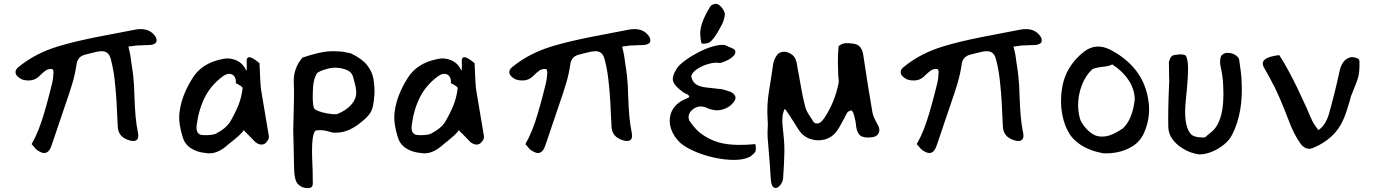

<svg xmlns="http://www.w3.org/2000/svg" viewBox="-20 -770 7080 990"><path d="M208 19Q193 19 170 3Q164 -2 157 -11L143 -27Q164 -64 178.5 -101Q193 -138 206.5 -183Q220 -228 235 -286L250 -346Q254 -362 256 -398V-400Q256 -402 254 -408L250 -414Q230 -416 216.5 -407Q203 -398 182 -377Q160 -355 128 -355Q110 -355 98 -359Q95 -360 92 -361Q89 -362 87 -364Q84 -366 82 -367Q80 -368 79 -369Q60 -382 60 -398Q60 -412 75 -424Q161 -495 280 -531Q327 -545 373 -556Q419 -567 473.5 -578Q528 -589 598 -602L676 -617Q691 -620 705 -620Q753 -620 778 -586Q791 -571 786 -553Q785 -549 777 -544.5Q769 -540 762 -539Q755 -538 743.5 -537.5Q732 -537 717 -537Q713 -536 708 -536Q703 -536 695 -536Q692 -536 686.5 -535.5Q681 -535 673 -534Q668 -533 660 -532Q652 -531 642 -530Q646 -513 648.5 -501.5Q651 -490 652 -485L658 -442Q664 -405 667 -377Q670 -349 671 -329L673 -278Q675 -217 679 -171.5Q683 -126 692 -82Q693 -79 693 -70Q693 -43 667 -43Q659 -43 648 -46Q588 -63 587 -120Q584 -190 581 -242.5Q578 -295 574 -330Q571 -366 565.5 -399Q560 -432 552 -463Q546 -486 534.5 -496Q523 -506 504 -506L483 -504L445 -495Q441 -494 434 -492Q427 -490 418 -488Q381 -478 375 -441Q368 -390 353.5 -341.5Q339 -293 314 -221L279 -118Q266 -79 257.5 -54Q249 -29 245 -18Q232 19 208 19Z M1041 19Q996 15 964.5 -5.5Q933 -26 922 -63Q903 -125 904 -168Q904 -173 904.5 -179.5Q905 -186 906 -194Q917 -280 974 -369Q1021 -444 1124 -465Q1145 -470 1165 -468Q1225 -460 1249 -408Q1254 -398 1252 -450Q1249 -503 1318 -444Q1322 -331 1327 -302L1365 -76Q1366 -71 1366.5 -66Q1367 -61 1366 -57Q1361 -43 1349 -32Q1339 -23 1323 -25Q1311 -26 1296 -38L1262 -73L1236 -99Q1231 -83 1159 -27Q1098 30 1041 19ZM1016 -75Q1025 -73 1041.5 -73Q1058 -73 1074.5 -75.5Q1091 -78 1097 -83Q1120 -95 1137 -109Q1154 -123 1165 -139Q1194 -189 1209.5 -228Q1225 -267 1231 -315Q1232 -324 1196 -341Q1198 -358 1191 -372Q1184 -386 1167 -389Q1150 -392 1127 -375Q1068 -331 1036.5 -269Q1005 -207 994 -125Q989 -82 1016 -75Z M1565 200Q1537 200 1517 180Q1496 160 1496 83Q1496 76 1495 30Q1494 -16 1492 -101Q1498 -289 1495 -341Q1493 -376 1501.5 -403.5Q1510 -431 1522 -449Q1534 -467 1540 -473Q1580 -487 1621 -496.5Q1662 -506 1697 -506Q1702 -506 1713 -505.5Q1724 -505 1740 -504Q1749 -504 1764 -500L1789 -495Q1847 -467 1872.5 -434.5Q1898 -402 1904.5 -368Q1911 -334 1911 -300Q1911 -293 1911 -287.5Q1911 -282 1910 -278Q1908 -245 1903 -223Q1898 -201 1887 -184.5Q1876 -168 1854 -150Q1783 -86 1714 -86Q1707 -86 1702 -86Q1697 -86 1693 -87Q1689 -88 1685 -89Q1681 -90 1678 -91L1667 -94Q1643 -101 1612 -98Q1582 -94 1591 82Q1592 90 1592 110Q1592 130 1592.5 149Q1593 168 1593 174Q1593 187 1587.5 193.5Q1582 200 1565 200ZM1707 -181Q1717 -181 1719 -182Q1766 -201 1791.5 -230.5Q1817 -260 1817 -293Q1817 -318 1800 -375Q1792 -401 1764 -411Q1736 -421 1708 -421Q1686 -421 1656.5 -412Q1627 -403 1615 -393Q1594 -361 1593 -297Q1592 -262 1593 -247.5Q1594 -233 1598 -215Q1600 -206 1620 -198Q1640 -190 1665.5 -185.5Q1691 -181 1707 -181Z M2150 19Q2105 15 2073.5 -5.5Q2042 -26 2031 -63Q2012 -125 2013 -168Q2013 -173 2013.5 -179.5Q2014 -186 2015 -194Q2026 -280 2083 -369Q2130 -444 2233 -465Q2254 -470 2274 -468Q2334 -460 2358 -408Q2363 -398 2361 -450Q2358 -503 2427 -444Q2431 -331 2436 -302L2474 -76Q2475 -71 2475.5 -66Q2476 -61 2475 -57Q2470 -43 2458 -32Q2448 -23 2432 -25Q2420 -26 2405 -38L2371 -73L2345 -99Q2340 -83 2268 -27Q2207 30 2150 19ZM2125 -75Q2134 -73 2150.5 -73Q2167 -73 2183.5 -75.5Q2200 -78 2206 -83Q2229 -95 2246 -109Q2263 -123 2274 -139Q2303 -189 2318.5 -228Q2334 -267 2340 -315Q2341 -324 2305 -341Q2307 -358 2300 -372Q2293 -386 2276 -389Q2259 -392 2236 -375Q2177 -331 2145.5 -269Q2114 -207 2103 -125Q2098 -82 2125 -75Z M2754 19Q2739 19 2716 3Q2710 -2 2703 -11L2689 -27Q2710 -64 2724.5 -101Q2739 -138 2752.5 -183Q2766 -228 2781 -286L2796 -346Q2800 -362 2802 -398V-400Q2802 -402 2800 -408L2796 -414Q2776 -416 2762.5 -407Q2749 -398 2728 -377Q2706 -355 2674 -355Q2656 -355 2644 -359Q2641 -360 2638 -361Q2635 -362 2633 -364Q2630 -366 2628 -367Q2626 -368 2625 -369Q2606 -382 2606 -398Q2606 -412 2621 -424Q2707 -495 2826 -531Q2873 -545 2919 -556Q2965 -567 3019.5 -578Q3074 -589 3144 -602L3222 -617Q3237 -620 3251 -620Q3299 -620 3324 -586Q3337 -571 3332 -553Q3331 -549 3323 -544.5Q3315 -540 3308 -539Q3301 -538 3289.5 -537.5Q3278 -537 3263 -537Q3259 -536 3254 -536Q3249 -536 3241 -536Q3238 -536 3232.5 -535.5Q3227 -535 3219 -534Q3214 -533 3206 -532Q3198 -531 3188 -530Q3192 -513 3194.5 -501.5Q3197 -490 3198 -485L3204 -442Q3210 -405 3213 -377Q3216 -349 3217 -329L3219 -278Q3221 -217 3225 -171.5Q3229 -126 3238 -82Q3239 -79 3239 -70Q3239 -43 3213 -43Q3205 -43 3194 -46Q3134 -63 3133 -120Q3130 -190 3127 -242.5Q3124 -295 3120 -330Q3117 -366 3111.5 -399Q3106 -432 3098 -463Q3092 -486 3080.5 -496Q3069 -506 3050 -506L3029 -504L2991 -495Q2987 -494 2980 -492Q2973 -490 2964 -488Q2927 -478 2921 -441Q2914 -390 2899.5 -341.5Q2885 -293 2860 -221L2825 -118Q2812 -79 2803.5 -54Q2795 -29 2791 -18Q2778 19 2754 19Z M3597 -546Q3591 -571 3590.5 -596Q3590 -621 3601.5 -654.5Q3613 -688 3642 -736Q3648 -745 3660 -748Q3675 -755 3691 -742Q3712 -724 3718 -698Q3716 -682 3712.5 -669.5Q3709 -657 3704 -647Q3694 -627 3680 -603Q3666 -579 3651 -562.5Q3636 -546 3619 -546Q3608 -543 3597 -546ZM3847 38Q3820 52 3781.5 54Q3743 56 3699.5 49.5Q3656 43 3614.5 30Q3573 17 3539.5 0Q3506 -17 3487 -34Q3453 -67 3440 -106Q3427 -145 3438.5 -182.5Q3450 -220 3488 -246Q3492 -249 3502.5 -254Q3513 -259 3523 -263.5Q3533 -268 3534 -270Q3534 -279 3521.5 -284.5Q3509 -290 3502 -295Q3459 -326 3451 -350.5Q3443 -375 3471 -419Q3483 -436 3512.5 -458Q3542 -480 3579.5 -499.5Q3617 -519 3653.5 -530Q3690 -541 3717 -538Q3731 -531 3749 -524Q3767 -517 3771 -509Q3775 -495 3762.5 -482Q3750 -469 3731 -459.5Q3712 -450 3694 -445Q3669 -450 3635.5 -441Q3602 -432 3576 -415Q3550 -398 3544 -377Q3550 -347 3570.5 -334.5Q3591 -322 3621 -319Q3651 -316 3683 -312Q3698 -312 3714 -307Q3730 -302 3746 -297Q3793 -274 3757 -236Q3740 -217 3711 -207Q3682 -197 3654 -204Q3640 -207 3634 -209.5Q3628 -212 3623 -214.5Q3618 -217 3605 -220Q3584 -224 3564.5 -214Q3545 -204 3535.5 -186.5Q3526 -169 3534 -149Q3541 -137 3557 -118Q3573 -99 3582 -91Q3640 -44 3708 -30.5Q3776 -17 3875 -27Q3880 0 3875 11Q3870 22 3847 38Z M3954 148Q3951 98 3948.5 66Q3946 34 3943.5 5Q3941 -24 3938 -63Q3937 -86 3938.5 -109Q3940 -132 3938 -154Q3933 -228 3945 -299.5Q3957 -371 3967 -442Q3968 -446 3969 -449.5Q3970 -453 3971 -457Q3977 -474 3987 -487Q3997 -500 4017 -503Q4036 -505 4056 -493.5Q4076 -482 4083 -462Q4089 -446 4091 -429Q4093 -412 4097 -395Q4105 -352 4112.5 -308.5Q4120 -265 4131 -223Q4136 -202 4148.5 -182.5Q4161 -163 4174 -143Q4180 -133 4192.5 -133.5Q4205 -134 4214 -142Q4218 -147 4222 -151Q4226 -155 4229 -159Q4285 -243 4304 -342Q4306 -353 4304 -365Q4302 -377 4302 -387Q4301 -422 4300.5 -445.5Q4300 -469 4301 -489Q4302 -509 4304 -532Q4323 -547 4341.5 -547.5Q4360 -548 4379 -545Q4403 -542 4415 -527.5Q4427 -513 4431 -488Q4442 -413 4454 -337.5Q4466 -262 4479 -187Q4483 -169 4492.5 -152Q4502 -135 4510 -118Q4518 -101 4511 -85Q4504 -69 4486 -64Q4452 -57 4426 -65.5Q4400 -74 4394 -122Q4393 -137 4389.5 -152Q4386 -167 4382 -182Q4381 -187 4377.5 -192Q4374 -197 4371 -201Q4352 -198 4345.5 -184.5Q4339 -171 4332 -158Q4323 -142 4314 -125Q4305 -108 4294 -93Q4269 -60 4231 -50.5Q4193 -41 4156.5 -54Q4120 -67 4098 -101Q4090 -114 4075 -137.5Q4060 -161 4046 -182.5Q4032 -204 4026 -209Q4016 -187 4014.5 -165.5Q4013 -144 4015 -124Q4020 -79 4022.5 -47.5Q4025 -16 4024.5 12Q4024 40 4022.5 71.5Q4021 103 4018 148Q4017 163 4008 177.5Q3999 192 3987 197.5Q3975 203 3965.5 193Q3956 183 3954 148Z M4772 19Q4757 19 4734 3Q4728 -2 4721 -11L4707 -27Q4728 -64 4742.5 -101Q4757 -138 4770.5 -183Q4784 -228 4799 -286L4814 -346Q4818 -362 4820 -398V-400Q4820 -402 4818 -408L4814 -414Q4794 -416 4780.5 -407Q4767 -398 4746 -377Q4724 -355 4692 -355Q4674 -355 4662 -359Q4659 -360 4656 -361Q4653 -362 4651 -364Q4648 -366 4646 -367Q4644 -368 4643 -369Q4624 -382 4624 -398Q4624 -412 4639 -424Q4725 -495 4844 -531Q4891 -545 4937 -556Q4983 -567 5037.5 -578Q5092 -589 5162 -602L5240 -617Q5255 -620 5269 -620Q5317 -620 5342 -586Q5355 -571 5350 -553Q5349 -549 5341 -544.5Q5333 -540 5326 -539Q5319 -538 5307.5 -537.5Q5296 -537 5281 -537Q5277 -536 5272 -536Q5267 -536 5259 -536Q5256 -536 5250.5 -535.5Q5245 -535 5237 -534Q5232 -533 5224 -532Q5216 -531 5206 -530Q5210 -513 5212.5 -501.5Q5215 -490 5216 -485L5222 -442Q5228 -405 5231 -377Q5234 -349 5235 -329L5237 -278Q5239 -217 5243 -171.5Q5247 -126 5256 -82Q5257 -79 5257 -70Q5257 -43 5231 -43Q5223 -43 5212 -46Q5152 -63 5151 -120Q5148 -190 5145 -242.5Q5142 -295 5138 -330Q5135 -366 5129.5 -399Q5124 -432 5116 -463Q5110 -486 5098.5 -496Q5087 -506 5068 -506L5047 -504L5009 -495Q5005 -494 4998 -492Q4991 -490 4982 -488Q4945 -478 4939 -441Q4932 -390 4917.5 -341.5Q4903 -293 4878 -221L4843 -118Q4830 -79 4821.5 -54Q4813 -29 4809 -18Q4796 19 4772 19Z M5666 20Q5661 19 5636 13Q5611 7 5590 -3Q5516 -35 5485 -96.5Q5454 -158 5451 -238Q5450 -326 5477 -387Q5504 -448 5559 -495Q5599 -530 5642 -530Q5670 -530 5700 -516Q5786 -473 5838.5 -405Q5891 -337 5903 -241Q5904 -235 5904.5 -226.5Q5905 -218 5905 -207Q5905 -141 5877 -81Q5858 -40 5820.5 -16.5Q5783 7 5741 15Q5699 23 5666 20ZM5770 -108Q5819 -154 5831 -256Q5831 -307 5801 -354Q5771 -401 5715 -438Q5703 -429 5661 -425Q5645 -423 5630.5 -419.5Q5616 -416 5611 -412Q5577 -380 5558 -330Q5539 -280 5539 -228Q5539 -195 5548 -160Q5554 -137 5579 -109Q5595 -90 5619 -76Q5643 -62 5680 -67Q5717 -72 5770 -108Z M6167 26Q6151 26 6124 17Q6097 8 6070 -10Q6043 -28 6024 -54.5Q6005 -81 6004 -116Q6003 -151 6004 -210.5Q6005 -270 6009 -354Q6008 -369 6008 -380.5Q6008 -392 6008 -400L6007 -450Q6013 -471 6019.5 -478Q6026 -485 6037 -486.5Q6048 -488 6066 -490Q6071 -490 6080.5 -488.5Q6090 -487 6094 -483Q6100 -477 6105 -442Q6107 -417 6104.5 -372Q6102 -327 6095 -260Q6080 -127 6119 -80Q6135 -61 6186 -61Q6194 -61 6200 -67Q6205 -73 6221 -85Q6298 -141 6287 -331Q6286 -356 6282.5 -379.5Q6279 -403 6274 -426Q6271 -440 6271 -448Q6271 -466 6274.5 -476.5Q6278 -487 6292 -494Q6303 -499 6314 -497Q6334 -497 6350 -486Q6369 -474 6370 -459Q6380 -395 6382 -352Q6391 -189 6334 -77Q6320 -48 6291 -24.5Q6262 -1 6228.5 12.5Q6195 26 6167 26Z M6727 -3Q6705 -5 6688 -26Q6669 -53 6654 -82Q6639 -111 6624 -151Q6601 -211 6584 -251Q6567 -291 6553 -319Q6539 -347 6526 -370.5Q6513 -394 6498 -421Q6467 -473 6576 -486Q6600 -449 6622.5 -407.5Q6645 -366 6667 -321L6718 -212Q6729 -186 6736 -169.5Q6743 -153 6747 -146Q6754 -132 6767 -114L6778 -99Q6799 -114 6811.5 -134.5Q6824 -155 6832 -181Q6864 -295 6886 -398Q6895 -443 6917.5 -461.5Q6940 -480 6965 -474Q6986 -468 6988 -462Q6990 -456 6990 -442Q6990 -420 6988.5 -404.5Q6987 -389 6985 -379Q6981 -358 6946 -274Q6945 -269 6939 -248Q6933 -227 6924.5 -201Q6916 -175 6906 -152Q6863 -54 6750 -7Q6743 -5 6737.5 -3.5Q6732 -2 6727 -3Z"/></svg>

Font: Mansalva
Style: Regular
Weight: 400
Designer: Carolina Short
Foundry: Carolina Short
Version: Version 2.112; ttfautohint (v1.8.4.7-5d5b)